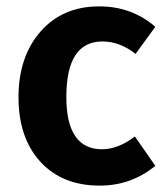

<svg xmlns="http://www.w3.org/2000/svg" viewBox="-20 -566 518 602"><path d="M291 -546Q393 -546 467 -482L405 -397Q356 -436 301 -436Q188 -436 188 -262Q188 -98 300 -98Q350 -98 403 -138L467 -46Q391 16 293 16Q175 16 106.5 -59Q38 -134 38 -261Q38 -388 107 -467Q176 -546 291 -546Z"/></svg>

Font: FiraSans
Style: Regular
Weight: 600
Designer: Carrois Corporate & Edenspiekermann AG
Foundry: Carrois Corporate GbR & Edenspiekermann AG
Version: Version 3.106;PS 003.106;hotconv 1.0.70;makeotf.lib2.5.58329